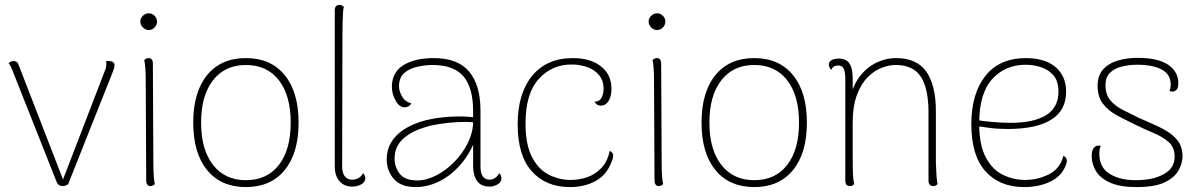

<svg xmlns="http://www.w3.org/2000/svg" viewBox="-20 -748 4870 780"><path d="M235 8Q226 8 219.5 3.5Q213 -1 210 -9L31 -461Q29 -467 24 -477Q19 -487 15 -491Q20 -496 25 -498Q30 -500 35 -500Q42 -500 47.5 -496.5Q53 -493 55 -486L241 -6H231L407 -463Q409 -467 410.5 -473.5Q412 -480 412 -484Q412 -487 412 -491Q412 -495 410 -498Q414 -500 417 -500Q420 -500 424 -500Q434 -500 440 -495Q446 -490 445 -482Q445 -477 443 -470Q441 -463 439 -458L257 0Q246 8 235 8Z M584 -626Q571 -626 560.5 -636.5Q550 -647 550 -660Q550 -674 560.5 -684Q571 -694 584 -694Q598 -694 608 -684Q618 -674 618 -660Q618 -647 608 -636.5Q598 -626 584 -626ZM603 -87Q603 -57 604.5 -34.5Q606 -12 609 0Q606 3 602 5.5Q598 8 591 8Q583 8 578.5 2Q574 -4 574 -14L572 -417Q572 -447 570.5 -469.5Q569 -492 566 -504Q569 -507 573 -509.5Q577 -512 584 -512Q592 -512 596.5 -506.5Q601 -501 601 -490Z M979 12Q878 12 821.5 -57Q765 -126 765 -250Q765 -374 821.5 -443Q878 -512 979 -512Q1080 -512 1136.5 -443Q1193 -374 1193 -250Q1193 -126 1136.5 -57Q1080 12 979 12ZM979 -16Q1065 -16 1113 -78Q1161 -140 1161 -250Q1161 -360 1113 -422Q1065 -484 979 -484Q894 -484 845.5 -422Q797 -360 797 -250Q797 -140 845.5 -78Q894 -16 979 -16Z M1410 10Q1379 10 1359.5 -11.5Q1340 -33 1340 -73V-706Q1340 -717 1345 -722.5Q1350 -728 1359 -728Q1366 -728 1370 -725.5Q1374 -723 1377 -720Q1373 -709 1372 -661.5Q1371 -614 1371 -524L1370 -71Q1370 -46 1380.5 -32Q1391 -18 1411 -18Q1425 -18 1437 -25Q1449 -32 1455 -45Q1460 -39 1462 -34Q1464 -29 1464 -24Q1464 -8 1447.5 1Q1431 10 1410 10Z M1969 10Q1934 10 1918 -13Q1902 -36 1902 -73V-206L1916 -194Q1893 -129 1853.5 -82.5Q1814 -36 1766 -12Q1718 12 1669 12Q1609 12 1580 -21Q1551 -54 1551 -102Q1551 -138 1568 -168Q1585 -198 1620 -221.5Q1655 -245 1708 -259Q1752 -270 1804 -273.5Q1856 -277 1902 -272V-298Q1902 -391 1863 -437.5Q1824 -484 1737 -484Q1708 -484 1676 -477Q1644 -470 1622.5 -451.5Q1601 -433 1601 -397Q1601 -378 1613.5 -356Q1626 -334 1651 -328Q1645 -318 1637 -315Q1629 -312 1624 -312Q1602 -312 1587 -339.5Q1572 -367 1572 -395Q1572 -454 1618.5 -483Q1665 -512 1743 -512Q1840 -512 1886 -457Q1932 -402 1932 -298V-71Q1932 -18 1970 -18Q1980 -18 1991 -25Q2002 -32 2008 -45Q2013 -39 2015 -34Q2017 -29 2017 -24Q2017 -8 2001.5 1Q1986 10 1969 10ZM1675 -15Q1713 -15 1752.5 -35.5Q1792 -56 1825.5 -90Q1859 -124 1880 -166Q1901 -208 1902 -251Q1875 -254 1839.5 -252Q1804 -250 1769.5 -245Q1735 -240 1710 -232Q1649 -214 1616 -182.5Q1583 -151 1583 -104Q1583 -70 1603.5 -42.5Q1624 -15 1675 -15Z M2295 12Q2198 12 2140.5 -52Q2083 -116 2083 -243Q2083 -368 2142 -440Q2201 -512 2307 -512Q2379 -512 2421.5 -478.5Q2464 -445 2464 -387Q2464 -357 2452.5 -338Q2441 -319 2421 -319Q2414 -319 2407.5 -322Q2401 -325 2395 -335Q2415 -335 2423.5 -350.5Q2432 -366 2432 -387Q2432 -421 2413.5 -443Q2395 -465 2365.5 -475.5Q2336 -486 2302 -486Q2222 -486 2168.5 -427Q2115 -368 2115 -247Q2115 -159 2142 -108.5Q2169 -58 2211 -37.5Q2253 -17 2298 -17Q2334 -17 2366.5 -28.5Q2399 -40 2423.5 -66Q2448 -92 2457 -135Q2466 -131 2470 -122.5Q2474 -114 2465 -92Q2446 -39 2401 -13.5Q2356 12 2295 12Z M2649 -626Q2636 -626 2625.5 -636.5Q2615 -647 2615 -660Q2615 -674 2625.5 -684Q2636 -694 2649 -694Q2663 -694 2673 -684Q2683 -674 2683 -660Q2683 -647 2673 -636.5Q2663 -626 2649 -626ZM2668 -87Q2668 -57 2669.5 -34.5Q2671 -12 2674 0Q2671 3 2667 5.5Q2663 8 2656 8Q2648 8 2643.5 2Q2639 -4 2639 -14L2637 -417Q2637 -447 2635.5 -469.5Q2634 -492 2631 -504Q2634 -507 2638 -509.5Q2642 -512 2649 -512Q2657 -512 2661.5 -506.5Q2666 -501 2666 -490Z M3044 12Q2943 12 2886.5 -57Q2830 -126 2830 -250Q2830 -374 2886.5 -443Q2943 -512 3044 -512Q3145 -512 3201.5 -443Q3258 -374 3258 -250Q3258 -126 3201.5 -57Q3145 12 3044 12ZM3044 -16Q3130 -16 3178 -78Q3226 -140 3226 -250Q3226 -360 3178 -422Q3130 -484 3044 -484Q2959 -484 2910.5 -422Q2862 -360 2862 -250Q2862 -140 2910.5 -78Q2959 -16 3044 -16Z M3432 8Q3423 8 3418.5 2Q3414 -4 3414 -14V-432Q3413 -460 3406.5 -471Q3400 -482 3384 -482Q3378 -482 3370 -479Q3362 -476 3357 -464Q3347 -475 3347 -486Q3347 -497 3358 -503.5Q3369 -510 3387 -510Q3418 -510 3431 -490Q3444 -470 3444 -431V-327L3431 -319Q3435 -379 3462.5 -422.5Q3490 -466 3532 -489Q3574 -512 3621 -512Q3704 -512 3743 -457Q3782 -402 3782 -297V-87Q3783 -57 3784.5 -34.5Q3786 -12 3789 0Q3786 3 3782 5.5Q3778 8 3771 8Q3762 8 3757 2Q3752 -4 3752 -14V-298Q3751 -391 3720 -437.5Q3689 -484 3618 -484Q3593 -484 3563 -473Q3533 -462 3506 -435.5Q3479 -409 3461.5 -363Q3444 -317 3444 -247Q3444 -177 3444 -132.5Q3444 -88 3444.5 -62Q3445 -36 3446.5 -22.5Q3448 -9 3450 0Q3447 3 3443 5.5Q3439 8 3432 8Z M4141 12Q4041 12 3983.5 -52Q3926 -116 3926 -243Q3926 -367 3983 -439.5Q4040 -512 4149 -512Q4199 -512 4235 -496Q4271 -480 4291 -449.5Q4311 -419 4311 -375Q4311 -299 4250 -261.5Q4189 -224 4074 -224Q4031 -224 3999.5 -228.5Q3968 -233 3940 -237V-262Q3969 -256 4011.5 -252.5Q4054 -249 4086 -249Q4133 -249 4169.5 -257Q4206 -265 4230.5 -280.5Q4255 -296 4267.5 -320Q4280 -344 4280 -375Q4280 -418 4260 -441.5Q4240 -465 4209.5 -475Q4179 -485 4147 -485Q4064 -485 4011 -427Q3958 -369 3958 -247Q3958 -159 3984.5 -109Q4011 -59 4054 -38Q4097 -17 4144 -17Q4196 -17 4241.5 -40Q4287 -63 4300 -115Q4309 -111 4313 -102Q4317 -93 4308 -72Q4289 -29 4243.5 -8.5Q4198 12 4141 12Z M4597 12Q4531 12 4491 -5.5Q4451 -23 4433 -52Q4415 -81 4415 -114Q4415 -130 4419 -139.5Q4423 -149 4431 -153.5Q4439 -158 4452 -156Q4449 -149 4447.5 -142Q4446 -135 4446 -124Q4446 -68 4487.5 -42Q4529 -16 4594 -16Q4664 -16 4708 -40.5Q4752 -65 4752 -111Q4752 -149 4728 -170.5Q4704 -192 4667 -207.5Q4630 -223 4591 -242Q4552 -261 4517.5 -279.5Q4483 -298 4461 -326Q4439 -354 4439 -400Q4439 -441 4461.5 -466Q4484 -491 4521 -502Q4558 -513 4601 -513Q4684 -513 4725.5 -485Q4767 -457 4767 -410Q4767 -399 4764.5 -391.5Q4762 -384 4754 -379Q4750 -376 4744 -376Q4738 -376 4731 -378Q4734 -385 4735 -391.5Q4736 -398 4736 -404Q4736 -446 4699.5 -465.5Q4663 -485 4599 -485Q4566 -485 4536.5 -477.5Q4507 -470 4489 -452Q4471 -434 4471 -403Q4471 -365 4490 -341.5Q4509 -318 4540.5 -302Q4572 -286 4607 -269Q4638 -255 4669 -241.5Q4700 -228 4726 -211.5Q4752 -195 4768 -171.5Q4784 -148 4784 -113Q4784 -86 4768.5 -57Q4753 -28 4713 -8Q4673 12 4597 12Z"/></svg>

Font: Arima Thin Thin
Style: Regular
Weight: 250
Version: Version 1.100